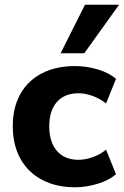

<svg xmlns="http://www.w3.org/2000/svg" viewBox="-20 -780 523 811"><path d="M297 11Q217 11 157.5 -20.5Q98 -52 66 -110Q34 -168 34 -247Q34 -326 66 -383Q98 -440 157.5 -470.5Q217 -501 297 -501Q344 -501 392 -487Q440 -473 470 -447L428 -343Q403 -363 372 -374.5Q341 -386 312 -386Q253 -386 220.5 -349.5Q188 -313 188 -246Q188 -180 220.5 -142.5Q253 -105 312 -105Q340 -105 371.5 -116Q403 -127 428 -148L470 -44Q440 -18 392 -3.5Q344 11 297 11ZM236 -555 339 -760H483L336 -555Z"/></svg>

Font: Nunito Sans ExtraBold
Style: Regular
Weight: 800
Designer: Vernon Adams
Foundry: Vernon Adams
Version: Version 3.101; ttfautohint (v1.8.4.7-5d5b);gftools[0.9.27]